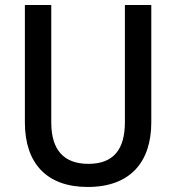

<svg xmlns="http://www.w3.org/2000/svg" viewBox="-20 -734 702 764"><path d="M582 -247V-714H477V-248C477 -141 433 -82 332 -82C234 -82 184 -137 184 -247V-714H79V-247C79 -84 166 10 329 10C499 10 582 -90 582 -247Z"/></svg>

Font: Noto Sans Lao Looped SemiCondensed Medium
Style: Regular
Weight: 500
Width: 4
Designer: Mark Frömberg, Ben Mitchell
Foundry: The Fontpad Ltd
Version: Version 1.002